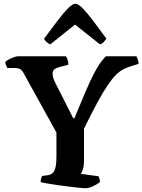

<svg xmlns="http://www.w3.org/2000/svg" viewBox="-20 -1004 759 1024"><path d="M433.5 0Q425.5 0 402 -2.5Q378.5 -5 347.5 -8.8Q316.5 -12.5 285.5 -17Q254.5 -21.5 230 -25.8Q205.5 -30 196.5 -33Q196.5 -43 199.2 -51.8Q202 -60.5 204.5 -65.5L234.5 -69.5Q251 -72 261 -81.5Q271 -91 276 -111.5Q281 -132 281 -168V-297L105.5 -614.5Q97.5 -629.5 87 -635.5Q76.5 -641.5 54 -641.5H19.5Q17 -645.5 13 -653.8Q9 -662 8 -673Q13 -679.5 26.2 -686.5Q39.5 -693.5 54.2 -698.8Q69 -704 76 -704H331.5Q336 -698 340.2 -686Q344.5 -674 344.5 -658.5L296.5 -646.5Q281 -642.5 270.8 -634.8Q260.5 -627 260.5 -610Q260.5 -603.5 263.5 -591.5Q266.5 -579.5 273.5 -565L370.5 -373.5H377Q410 -454 433.8 -509.5Q457.5 -565 476.2 -602.2Q495 -639.5 511.2 -663.2Q527.5 -687 545 -704H707Q711.5 -696.5 715.2 -685.5Q719 -674.5 719 -663.5L677.5 -650.5Q656.5 -644 638 -634.5Q619.5 -625 599.5 -605.8Q579.5 -586.5 555.8 -551.8Q532 -517 501 -460.2Q470 -403.5 428 -318V-143Q428 -120.5 422.5 -102.2Q417 -84 410.5 -77L505 -64Q507 -61 510 -52.2Q513 -43.5 513 -33Q497 -20 474.8 -10Q452.5 0 433.5 0ZM248.5 -767.5Q237 -771 228 -780Q219 -789 215 -797.5Q254 -850 285.8 -892Q317.5 -934 342 -959Q366.5 -984 381.5 -984Q397.5 -984 421.8 -959Q446 -934 477.8 -891.8Q509.5 -849.5 547.5 -798Q543.5 -792 534.8 -781.5Q526 -771 513 -767.5L380 -873Z"/></svg>

Font: Texturina Medium
Style: Regular
Weight: 500
Designer: Guillermo Torres Carreño
Foundry: Omnibus-Type
Version: Version 1.003